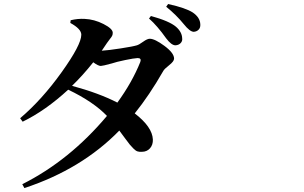

<svg xmlns="http://www.w3.org/2000/svg" viewBox="-20 -871 1540 972"><path d="M690.4 -557.6Q697.3 -577.1 676.8 -577.1Q658.2 -576.2 613.3 -566.9Q568.4 -557.6 545.9 -549.8Q499 -537.1 490.2 -537.1Q477.5 -537.1 452.1 -555.7Q398.4 -488.3 344.7 -436.5Q481.4 -399.4 574.2 -351.6Q649.4 -455.1 690.4 -557.6ZM335.9 -754.9 337.9 -768.6Q374 -777.3 408.2 -775.4Q457 -773.4 503.9 -749.5Q550.8 -725.6 550.8 -705.1Q550.8 -695.3 547.4 -689Q543.9 -682.6 535.6 -672.4Q527.3 -662.1 521.5 -653.3Q515.6 -644.5 495.1 -614.3Q528.3 -616.2 591.3 -626Q654.3 -635.7 672.9 -641.6Q683.6 -644.5 704.6 -659.7Q725.6 -674.8 738.3 -674.8Q763.7 -674.8 812.5 -638.7Q861.3 -602.5 861.3 -574.2Q861.3 -560.5 836.4 -541Q811.5 -521.5 806.6 -511.7Q735.4 -387.7 662.1 -296.9Q751 -228.5 753.9 -165Q754.9 -137.7 739.3 -120.1Q723.6 -102.5 698.2 -102.5Q685.5 -101.6 676.3 -104.5Q667 -107.4 655.8 -118.7Q644.5 -129.9 637.7 -138.2Q630.9 -146.5 613.3 -170.4Q595.7 -194.3 584 -210Q393.6 -14.6 103.5 81.1L92.8 61.5Q332 -58.6 521.5 -284.2Q452.1 -356.4 325.2 -417Q210.9 -311.5 94.7 -254.9L82 -272.5Q192.4 -366.2 292 -505.4Q391.6 -644.5 391.6 -695.3Q391.6 -724.6 335.9 -754.9ZM734.4 -777.3 744.1 -790Q836.9 -764.6 871.1 -735.4Q901.4 -709 902.3 -676.8Q904.3 -663.1 894.5 -652.8Q884.8 -642.6 868.2 -641.6Q847.7 -641.6 821.3 -676.8Q776.4 -740.2 734.4 -777.3ZM821.3 -836.9 831.1 -850.6Q919.9 -831.1 956.1 -807.6Q993.2 -782.2 994.1 -747.1Q995.1 -730.5 985.4 -720.7Q975.6 -710.9 960.9 -710Q941.4 -710 910.2 -749Q873 -794.9 821.3 -836.9Z"/></svg>

Font: Bpmf Zihi Serif Bold
Style: Bold
Weight: 700
Foundry: But Ko
Version: Version 1.320